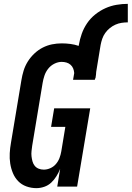

<svg xmlns="http://www.w3.org/2000/svg" viewBox="-20 -968 683 996"><path d="M169 8Q142 8 117 -1Q92 -10 74.5 -28Q57 -46 47 -70Q37 -94 33 -120Q29 -146 30.5 -173Q32 -200 37 -228L91 -552Q95 -577 102.5 -601.5Q110 -626 124 -648.5Q138 -671 158 -690Q178 -709 201.5 -721Q225 -733 250 -738Q275 -743 300 -743Q323 -743 345.5 -740Q368 -737 388 -730L389 -735Q394 -764 404 -792.5Q414 -821 431.5 -847Q449 -873 474 -893Q499 -913 527 -925.5Q555 -938 584.5 -943Q614 -948 643 -948V-852Q627 -852 610.5 -849.5Q594 -847 578.5 -840Q563 -833 549.5 -822Q536 -811 526 -797Q516 -783 510.5 -767Q505 -751 502 -735L479 -595Q479 -588 478 -581Q477 -574 476 -567Q476 -566 475.5 -564Q475 -562 475 -561H473L472 -554H359L365 -589Q364 -602 359.5 -613Q355 -624 346 -632Q337 -640 325 -643.5Q313 -647 300 -647Q281 -647 262 -637.5Q243 -628 230 -611.5Q217 -595 210.5 -575.5Q204 -556 201 -537L147 -212Q145 -198 143.5 -184Q142 -170 143.5 -157Q145 -144 148.5 -131Q152 -118 160 -108Q168 -98 180.5 -93Q193 -88 207 -88Q224 -88 241 -95.5Q258 -103 270 -117Q282 -131 288.5 -148Q295 -165 298 -183L319 -310H245L261 -406H448L380 0H277L292 -92Q284 -72 272.5 -53.5Q261 -35 245.5 -20.5Q230 -6 209.5 1Q189 8 169 8Z"/></svg>

Font: Iosevka Gothic
Style: Bold Italic
Weight: 700
Italic angle: -9°
Monospace: yes
Designer: Belleve Invis
Foundry: Belleve Invis
Version: Version 15.5.1; ttfautohint (v1.8.4)